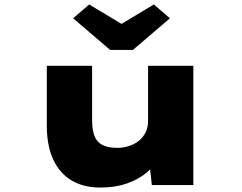

<svg xmlns="http://www.w3.org/2000/svg" viewBox="-20 -830 1087 861"><path d="M429 11Q355 11 301.5 -20.5Q248 -52 219 -114Q190 -176 190 -265V-535H393V-292Q393 -248 403.5 -220.5Q414 -193 439 -180Q464 -167 506 -167Q533 -167 558 -175Q583 -183 602.5 -198.5Q622 -214 633 -236.5Q644 -259 644 -287V-535H847V0H661L649 -108L687 -120Q675 -89 640.5 -58.5Q606 -28 552.5 -8.5Q499 11 429 11ZM474 -606 308 -748 380 -810 540 -714H510L670 -810L742 -748L576 -606Z"/></svg>

Font: Lexend Zetta Black
Style: Regular
Weight: 900
Designer: Bonnie Shaver-Troup, Thomas Jockin
Foundry: Lexend
Version: Version 1.007